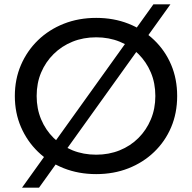

<svg xmlns="http://www.w3.org/2000/svg" viewBox="-20 -790 880 880"><path d="M421 8Q340 8 272 -19Q204 -46 154 -94.5Q104 -143 76 -208Q48 -273 48 -350Q48 -427 76 -492Q104 -557 154 -605.5Q204 -654 272 -681Q340 -708 421 -708Q501 -708 568.5 -681.5Q636 -655 686.5 -606.5Q737 -558 764.5 -493Q792 -428 792 -350Q792 -272 764.5 -207Q737 -142 686.5 -93.5Q636 -45 568.5 -18.5Q501 8 421 8ZM421 -81Q479 -81 528.5 -101Q578 -121 614.5 -157.5Q651 -194 671.5 -243Q692 -292 692 -350Q692 -409 671.5 -457.5Q651 -506 614.5 -542.5Q578 -579 528.5 -599Q479 -619 421 -619Q362 -619 312.5 -599Q263 -579 226 -542.5Q189 -506 168.5 -457.5Q148 -409 148 -350Q148 -292 168.5 -243Q189 -194 226 -157.5Q263 -121 312.5 -101Q362 -81 421 -81ZM81 70 683 -770H761L159 70Z"/></svg>

Font: Montserrat Z Med
Style: Regular
Weight: 500
Designer: Julieta Ulanovsky
Foundry: Julieta Ulanovsky
Version: Version 8.000